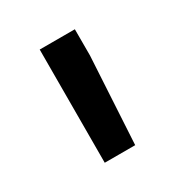

<svg xmlns="http://www.w3.org/2000/svg" viewBox="-74 -805 322 344"><g transform="rotate(-30 87.0 -633.0)"><path d="M123.5 -695.8 113.3 -516.1H50.3L50.8 -750H123.5Z"/></g></svg>

Font: RobotoDraft
Style: Regular
Weight: 400
Version: Version 2.001101; 2014